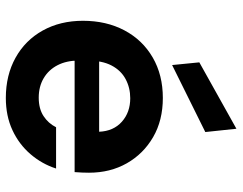

<svg xmlns="http://www.w3.org/2000/svg" viewBox="-104 -694 811 642"><g transform="rotate(90 301.0 -373.5)"><path d="M308 12Q232 12 173.5 -20.5Q115 -53 82.5 -111.5Q50 -170 50 -246Q50 -324 82 -384.5Q114 -445 172.5 -479Q231 -513 308 -513Q383 -513 439 -480.5Q495 -448 526.5 -392.5Q558 -337 558 -266Q558 -256 557.5 -243.5Q557 -231 556 -218H146V-300H421Q419 -348 387.5 -376Q356 -404 309 -404Q274 -404 245 -388.5Q216 -373 199.5 -341.5Q183 -310 183 -261V-232Q183 -191 198.5 -161Q214 -131 242 -114.5Q270 -98 307 -98Q344 -98 368.5 -114Q393 -130 406 -156H544Q529 -109 496 -70.5Q463 -32 415.5 -10Q368 12 308 12ZM198 -544 189 -635 411 -759 422 -655Z"/></g></svg>

Font: DM Sans 17pt
Style: Bold
Weight: 700
Version: Version 4.004;gftools[0.9.30]